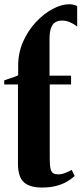

<svg xmlns="http://www.w3.org/2000/svg" viewBox="-22 -850 375 882"><path d="M170.5 11.5Q113.5 11.5 87 -13.5Q60.5 -38.5 60.5 -98.5V-462H-2.5V-481Q7 -484.5 18.8 -488.2Q30.5 -492 42 -496Q53.5 -500 61.5 -504.5Q61.5 -515.5 61.5 -526.5Q61.5 -537.5 61.5 -548.5Q61.5 -607.5 84.2 -658.8Q107 -710 143 -748.5Q179 -787 219.8 -808.8Q260.5 -830.5 296 -830.5Q306 -830.5 315.8 -828.2Q325.5 -826 332.5 -822V-728.5Q314.5 -741.5 298 -748.5Q281.5 -755.5 263 -755.5Q244 -755.5 231.2 -747.2Q218.5 -739 212 -720.2Q205.5 -701.5 205.5 -669V-502.5H304.5V-462H206.5V-121.5Q206.5 -89.5 210.5 -74Q214.5 -58.5 223.2 -53.8Q232 -49 245.5 -49Q260.5 -49 277.5 -55.5Q294.5 -62 307.5 -69.5L321 -41.5Q307 -28.5 286.5 -16.2Q266 -4 237.2 3.8Q208.5 11.5 170.5 11.5Z"/></svg>

Font: Merriweather 144pt
Style: Bold
Weight: 700
Version: Version 2.100